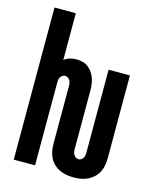

<svg xmlns="http://www.w3.org/2000/svg" viewBox="-112 -812 724 896"><g transform="rotate(15 250.0 -363.5)"><path d="M330 8Q312 8 295 5Q278 2 262 -5.5Q246 -13 233.5 -25Q221 -37 213 -52.5Q205 -68 202 -85.5Q199 -103 199 -120V-400Q199 -407 197.5 -414Q196 -421 192.5 -426.5Q189 -432 183 -436Q177 -440 170 -440Q163 -440 157 -436Q151 -432 147.5 -426.5Q144 -421 143 -414Q142 -407 142 -400V0H39V-735H142V-509Q154 -519 169.5 -523.5Q185 -528 201 -528Q216 -528 231.5 -524Q247 -520 259 -510.5Q271 -501 279.5 -488Q288 -475 293 -460.5Q298 -446 299.5 -430.5Q301 -415 301 -400V-120Q301 -113 302.5 -106Q304 -99 307.5 -93.5Q311 -88 317 -84Q323 -80 330 -80Q337 -80 343 -84Q349 -88 352.5 -93.5Q356 -99 357 -106Q358 -113 358 -120V-520H461V-120Q461 -103 458 -85.5Q455 -68 447 -52.5Q439 -37 426 -25Q413 -13 397.5 -5.5Q382 2 364.5 5Q347 8 330 8Z"/></g></svg>

Font: Iosevka SS18
Style: Bold
Weight: 700
Monospace: yes
Designer: Belleve Invis
Foundry: Belleve Invis
Version: Version 25.1.1; ttfautohint (v1.8.4)